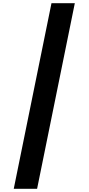

<svg xmlns="http://www.w3.org/2000/svg" viewBox="-20 -813 554 1201"><path d="M448 -793 212 368H66L302 -793Z"/></svg>

Font: Noto Sans Kannada ExtraCondensed Black
Style: Regular
Weight: 900
Width: 2
Designer: Jelle Bosma - Monotype Design Team
Foundry: Monotype Imaging Inc.
Version: Version 2.005; ttfautohint (v1.8.4.7-5d5b)